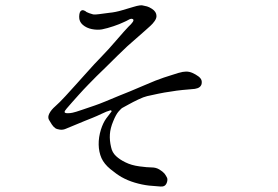

<svg xmlns="http://www.w3.org/2000/svg" viewBox="-20 -700 1040 719"><path d="M697 -366Q725 -367 732 -379Q736 -384 735.5 -394.5Q735 -405 723 -414Q712 -422 700.5 -427Q689 -432 677 -432Q666 -432 648.5 -427Q631 -422 620 -418Q609 -415 593.5 -409.5Q578 -404 562 -398Q547 -392 519 -380Q491 -368 467 -358Q451 -352 426 -341.5Q401 -331 375.5 -320.5Q350 -310 335 -305Q311 -297 286.5 -288.5Q262 -280 252 -278Q244 -276 233.5 -276Q223 -276 222 -280Q221 -284 230 -294Q239 -304 250 -317Q258 -326 275 -345Q292 -364 311 -383.5Q330 -403 342 -415Q354 -426 376 -448Q398 -470 420.5 -492Q443 -514 457 -527Q472 -540 490 -556Q508 -572 523 -585Q538 -598 543 -603Q552 -611 559 -621Q566 -631 566 -640Q566 -656 549 -667Q538 -674 530.5 -676Q523 -678 517 -679Q508 -683 479 -674Q465 -670 438.5 -662Q412 -654 389 -652Q365 -649 351 -647Q337 -645 329 -646Q321 -648 314.5 -650.5Q308 -653 304 -655Q300 -659 294 -661Q288 -663 284 -660Q277 -656 276.5 -637.5Q276 -619 290 -607Q304 -595 324 -591Q344 -587 362 -590Q382 -594 405.5 -602Q429 -610 441 -616Q453 -621 462.5 -626.5Q472 -632 478 -628Q482 -625 477 -617.5Q472 -610 461 -600Q456 -595 443.5 -581Q431 -567 416 -549.5Q401 -532 386.5 -516Q372 -500 363 -491Q352 -480 333 -459.5Q314 -439 295.5 -418Q277 -397 265 -384Q247 -364 225 -340Q203 -316 187 -302Q172 -289 165 -275.5Q158 -262 163 -252Q168 -243 174 -234Q180 -225 187 -220Q193 -216 204.5 -214.5Q216 -213 227 -218Q236 -222 256 -230Q276 -238 297 -247Q318 -256 327 -259Q342 -265 362 -274.5Q382 -284 388 -285Q393 -288 396.5 -286Q400 -284 395 -279Q389 -272 377.5 -256Q366 -240 358 -215Q349 -186 349.5 -158.5Q350 -131 360 -108Q370 -86 393 -67Q416 -48 435 -37Q458 -24 485 -16Q512 -8 538 -5Q564 -3 581 -1.5Q598 0 604 -14Q609 -27 605.5 -34.5Q602 -42 596 -50Q589 -58 576.5 -65.5Q564 -73 548 -73Q532 -73 502 -77Q472 -81 450 -92Q429 -102 414.5 -115.5Q400 -129 396 -149Q390 -174 391.5 -197Q393 -220 404 -246Q414 -271 424.5 -283Q435 -295 440 -297Q444 -299 461 -308.5Q478 -318 498 -327.5Q518 -337 531 -340Q549 -344 572.5 -349Q596 -354 619 -357Q642 -361 663 -363Q684 -365 697 -366Z"/></svg>

Font: Hannari
Style: Regular
Weight: 400
Version: Version 1.12